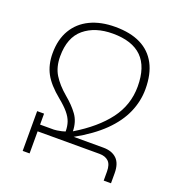

<svg xmlns="http://www.w3.org/2000/svg" viewBox="-132 -832 865 939"><g transform="rotate(20 301.0 -362.0)"><path d="M512 1V-46Q512 -83 495 -99Q478 -115 448 -115H126V0H90V-207H126V-150H455Q500 -150 525 -126Q550 -102 550 -51V1ZM288 -174Q396 -239 453.5 -315.5Q511 -392 511 -488Q511 -590 460.5 -640Q410 -690 309 -690Q217 -690 160.5 -643Q104 -596 104 -498Q104 -442 128 -403Q152 -364 197 -326Q237 -293 262 -258.5Q287 -224 288 -174ZM198 -150Q202 -150 213.5 -151.5Q225 -153 237.5 -156Q250 -159 255 -161Q255 -188 247.5 -210Q240 -232 221.5 -254Q203 -276 171 -302Q112 -350 88 -395Q64 -440 64 -499Q64 -571 94 -621.5Q124 -672 179 -698.5Q234 -725 309 -725Q388 -725 441.5 -698.5Q495 -672 523 -619.5Q551 -567 551 -489Q551 -426 525 -366.5Q499 -307 444 -253Q389 -199 301 -150Z"/></g></svg>

Font: Noto Sans Armenian ExtraLight
Style: Regular
Weight: 250
Designer: Monotype Design Team
Foundry: Monotype Imaging Inc.
Version: Version 2.007